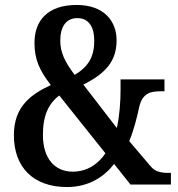

<svg xmlns="http://www.w3.org/2000/svg" viewBox="-20 -744 719 774"><path d="M250 10C339 10 400 -32 440 -83L506 0H669V-47H661C628 -47 605 -52 587 -74L501 -175C520 -221 532 -270 541 -312C555 -373 592 -376 631 -376H643V-424H466V-382C466 -335 462 -277 451 -228L316 -403C408 -449 450 -499 450 -582C450 -656 402 -724 289 -724C173 -724 119 -662 119 -571C119 -505 139 -460 185 -401C105 -364 36 -315 36 -199C36 -70 114 10 250 10ZM281 -442C242 -494 223 -532 223 -580C223 -636 246 -671 292 -671C339 -671 360 -633 360 -581C360 -515 337 -476 281 -442ZM273 -52C201 -52 153 -105 153 -200C153 -279 176 -327 219 -359L405 -126C376 -83 332 -52 273 -52Z"/></svg>

Font: Noto Serif Tamil Condensed SemiBold
Style: Regular
Weight: 600
Width: 3
Designer: Indian Type Foundry, Tom Grace, and the Monotype Design Team
Foundry: Monotype Imaging Inc.
Version: Version 2.004